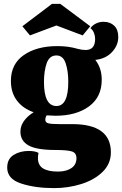

<svg xmlns="http://www.w3.org/2000/svg" viewBox="-20 -767 628 987"><path d="M470 -459Q503 -417 503 -357Q503 -268 437.5 -220Q372 -172 265 -172Q250 -172 220 -174Q213 -164 213 -151Q213 -137 229 -133Q245 -129 285 -129H351Q550 -129 550 16Q550 75 507.5 116.5Q465 158 398 179Q331 200 258 200Q161 200 89 176.5Q17 153 17 95Q17 50 50 29.5Q83 9 127 9Q161 9 178 19Q175 34 175 46Q175 82 201 98.5Q227 115 278 115Q320 115 346.5 97.5Q373 80 373 46Q373 19 349.5 11.5Q326 4 265 4Q168 4 126.5 -19.5Q85 -43 85 -90Q85 -120 103.5 -145.5Q122 -171 153 -190Q98 -209 67 -250Q36 -291 36 -351Q36 -438 102.5 -484Q169 -530 275 -530Q332 -530 379 -516Q401 -510 420 -510Q469 -510 469 -567Q469 -583 463 -598Q457 -613 445 -622Q456 -638 474 -646.5Q492 -655 512 -655Q546 -655 567 -635Q588 -615 588 -577Q588 -534 556 -499.5Q524 -465 470 -459ZM331 -346Q331 -402 317.5 -442Q304 -482 270 -482Q234 -482 220 -442Q206 -402 206 -346Q206 -222 270 -222Q331 -222 331 -346ZM290 -747 444 -632 405 -585 270 -636 134 -585 95 -632 247 -747Z"/></svg>

Font: Sansita ExtraBold
Style: Regular
Weight: 800
Designer: Pablo Cosgaya
Foundry: Omnibus-Type
Version: Version 1.006